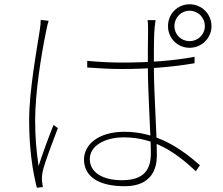

<svg xmlns="http://www.w3.org/2000/svg" viewBox="-20 -842 1040 896"><path d="M387 -558V-527C445 -523 492 -520 548 -520C663 -520 780 -528 888 -547V-577C790 -558 669 -550 551 -550C493 -550 443 -553 387 -558ZM706 -748H669C671 -732 671 -710 671 -691C670 -651 670 -591 670 -530C670 -410 684 -203 684 -128C684 -54 656 -1 549 -1C458 -1 399 -38 399 -100C399 -159 465 -201 558 -201C698 -201 799 -132 894 -43L913 -71C822 -151 710 -227 561 -227C435 -227 372 -164 372 -98C372 -23 433 27 562 27C688 27 712 -56 712 -115C712 -227 698 -408 698 -532C698 -578 698 -652 700 -692C701 -710 703 -727 706 -748ZM207 -745 170 -749C170 -737 169 -723 166 -704C153 -616 116 -423 116 -280C116 -145 133 -40 152 34L180 31C179 24 177 12 176 3C175 -10 176 -27 179 -41C188 -84 229 -187 250 -244L230 -259C210 -211 178 -123 160 -67C149 -145 144 -203 144 -281C144 -405 171 -581 196 -700C199 -718 203 -732 207 -745ZM794 -720C794 -760 825 -792 865 -792C904 -792 936 -760 936 -720C936 -681 904 -650 865 -650C825 -650 794 -681 794 -720ZM764 -720C764 -664 808 -619 865 -619C921 -619 967 -664 967 -720C967 -777 921 -822 865 -822C808 -822 764 -777 764 -720Z"/></svg>

Font: Source Han Sans JP VF
Style: Regular
Weight: 250
Designer: Ryoko NISHIZUKA 西塚涼子 (kana, bopomofo & ideographs); Paul D. Hunt (Latin, Greek & Cyrillic); Sandoll Communications 산돌커뮤니
Foundry: Adobe
Version: Version 2.004;hotconv 1.0.118;makeotfexe 2.5.65603